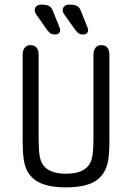

<svg xmlns="http://www.w3.org/2000/svg" viewBox="-20 -800 571 830"><path d="M453 -192V-563Q453 -583 444 -594Q435 -605 418 -605Q402 -605 393 -594Q384 -583 384 -563V-197Q384 -123 371 -98Q359 -73 332.5 -61Q306 -49 265 -49Q228 -49 203 -59Q178 -69 164 -90Q155 -104 151 -129Q147 -154 147 -197V-563Q147 -583 138 -594Q129 -605 112 -605Q96 -605 87 -594Q78 -583 78 -563V-192Q78 -142 82.5 -112Q87 -82 97 -62Q117 -25 157.5 -7.5Q198 10 265 10Q327 10 366 -4.5Q405 -19 426 -50Q441 -72 447 -103.5Q453 -135 453 -192ZM259 -736 306 -670Q312 -663 316.5 -658.5Q321 -654 327 -652.5Q333 -651 342 -651Q350 -651 355.5 -656.5Q361 -662 361 -669Q361 -675 358 -682L330 -752Q326 -763 320 -769Q314 -775 304.5 -777.5Q295 -780 278 -780Q266 -780 258.5 -773Q251 -766 251 -756Q251 -747 259 -736ZM137 -737 184 -670Q190 -663 194.5 -658.5Q199 -654 205.5 -652.5Q212 -651 221 -651Q229 -651 234.5 -656.5Q240 -662 240 -669Q240 -675 237 -682L209 -752Q205 -763 199 -769Q193 -775 183.5 -777.5Q174 -780 157 -780Q145 -780 137.5 -773Q130 -766 130 -756Q130 -747 137 -737Z"/></svg>

Font: Beiruti
Style: Regular
Weight: 400
Designer: Arlette Boutros
Foundry: Boutros
Version: Version 1.41